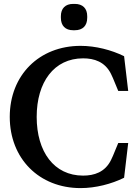

<svg xmlns="http://www.w3.org/2000/svg" viewBox="-20 -950 707 984"><path d="M30 -351C30 -137 181 14 393 14C470 14 551 -7 616 -39L637 -217H586C573 -188 563 -158 549 -130C518 -67 462 -50 406 -50C257 -50 168 -172 168 -351C168 -529 257 -651 406 -651C462 -651 518 -634 549 -571C563 -543 573 -513 586 -484H637L616 -662C551 -694 470 -715 393 -715C181 -715 30 -565 30 -351ZM292 -859C292 -818 315 -795 355 -795H363C404 -795 427 -818 427 -859V-867C427 -907 404 -930 363 -930H355C315 -930 292 -907 292 -867Z"/></svg>

Font: LT Superior Serif Semibold
Style: Regular
Weight: 600
Designer: Daniel Lyons
Foundry: LyonsType
Version: Version 2.120;FEAKit 1.0